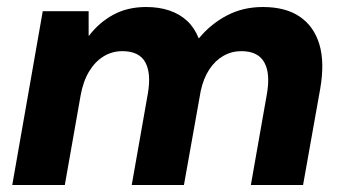

<svg xmlns="http://www.w3.org/2000/svg" viewBox="-20 -528 980 548"><path d="M15 0 102 -496H233V-426H234Q263 -464 303.5 -486Q344 -508 397 -508Q434 -508 463.5 -498Q493 -488 514 -468.5Q535 -449 547 -419H548Q582 -460 628 -484Q674 -508 730 -508Q795 -508 835.5 -480.5Q876 -453 891.5 -401.5Q907 -350 894 -275L845 0H696L742 -261Q752 -319 734 -350.5Q716 -382 669 -382Q641 -382 617.5 -368.5Q594 -355 577.5 -330Q561 -305 553 -269L505 0H356L402 -261Q412 -319 394.5 -350.5Q377 -382 329 -382Q300 -382 275.5 -367Q251 -352 234 -323.5Q217 -295 210 -255L165 0Z"/></svg>

Font: DM Sans 28pt Black
Style: Italic
Weight: 900
Italic angle: -10°
Version: Version 4.004;gftools[0.9.30]